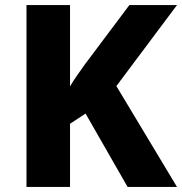

<svg xmlns="http://www.w3.org/2000/svg" viewBox="-20 -734 715 754"><path d="M675 0H481L316 -288L255 -248V0H84V-714H255V-395Q268 -417 283.5 -439Q299 -461 314 -482L488 -714H675L437 -396Z"/></svg>

Font: Noto Sans Sinhala ExtraBold
Style: Regular
Weight: 800
Designer: Jelle Bosma - Monotype Design Team
Foundry: Monotype Imaging Inc.
Version: Version 2.006; ttfautohint (v1.8.4.7-5d5b)